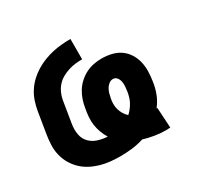

<svg xmlns="http://www.w3.org/2000/svg" viewBox="-124 -679 848 828"><g transform="rotate(-30 300.0 -264.5)"><path d="M480 9Q452 9 424.5 4.5Q397 0 370 -8Q342 1 312.5 4.5Q283 8 254 8Q229 8 204 5.5Q179 3 155 -4Q131 -11 109.5 -22.5Q88 -34 71 -50.5Q54 -67 42 -87.5Q30 -108 24 -132.5Q18 -157 19 -182.5Q20 -208 24 -233L42 -343Q46 -365 53.5 -387Q61 -409 74 -429Q87 -449 104.5 -465.5Q122 -482 142.5 -494.5Q163 -507 185 -515.5Q207 -524 229 -529Q251 -534 273.5 -536Q296 -538 319 -538V-437Q301 -437 284 -435Q267 -433 250 -427.5Q233 -422 217 -413Q201 -404 189 -390.5Q177 -377 169.5 -360.5Q162 -344 159 -327L141 -217Q137 -192 141 -167.5Q145 -143 161 -126Q177 -109 200.5 -101.5Q224 -94 248 -93Q238 -109 231 -127.5Q224 -146 221 -165.5Q218 -185 219.5 -205.5Q221 -226 225 -247Q228 -267 234.5 -286.5Q241 -306 252 -324Q263 -342 279 -356.5Q295 -371 313.5 -380.5Q332 -390 352.5 -394Q373 -398 393 -398Q417 -398 441 -392.5Q465 -387 484 -374Q503 -361 516 -341Q529 -321 534.5 -298Q540 -275 539.5 -250.5Q539 -226 535 -201Q531 -172 520.5 -144.5Q510 -117 491 -93Q492 -93 493 -93Q494 -93 495 -93L501 8Q496 8 490.5 8.5Q485 9 480 9ZM371 -129Q381 -138 389 -148.5Q397 -159 403 -170Q409 -181 412.5 -193Q416 -205 418 -217Q420 -230 421 -242Q422 -254 420 -266Q418 -278 410.5 -287.5Q403 -297 391 -297Q380 -297 370.5 -289.5Q361 -282 355.5 -272Q350 -262 347 -251.5Q344 -241 342 -230Q339 -216 339 -202Q339 -188 343 -174.5Q347 -161 354 -149.5Q361 -138 371 -129Z"/></g></svg>

Font: Iosevka Curly Extended Oblique
Style: Bold
Weight: 700
Width: 7
Italic angle: -9°
Monospace: yes
Designer: Belleve Invis
Foundry: Belleve Invis
Version: Version 11.1.0; ttfautohint (v1.8.3)